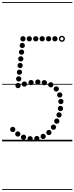

<svg xmlns="http://www.w3.org/2000/svg" viewBox="-25 -1349 710 1832"><path d="M187.5 -890Q177 -890 169.8 -897.2Q162.5 -904.5 162.5 -915Q162.5 -925.5 169.8 -932.8Q177 -940 187.5 -940Q198 -940 205.2 -932.8Q212.5 -925.5 212.5 -915Q212.5 -904.5 205.2 -897.2Q198 -890 187.5 -890ZM180.5 -826.5Q170 -826.5 162.8 -833.8Q155.5 -841 155.5 -851.5Q155.5 -862 162.8 -869.2Q170 -876.5 180.5 -876.5Q191 -876.5 198.2 -869.2Q205.5 -862 205.5 -851.5Q205.5 -841 198.2 -833.8Q191 -826.5 180.5 -826.5ZM173.5 -762.5Q163 -762.5 155.8 -769.8Q148.5 -777 148.5 -787.5Q148.5 -798 155.8 -805.2Q163 -812.5 173.5 -812.5Q184 -812.5 191.2 -805.2Q198.5 -798 198.5 -787.5Q198.5 -777 191.2 -769.8Q184 -762.5 173.5 -762.5ZM167 -699Q156.5 -699 149.2 -706.2Q142 -713.5 142 -724Q142 -734.5 149.2 -741.8Q156.5 -749 167 -749Q177.5 -749 184.8 -741.8Q192 -734.5 192 -724Q192 -713.5 184.8 -706.2Q177.5 -699 167 -699ZM160.5 -635Q150 -635 142.8 -642.2Q135.5 -649.5 135.5 -660Q135.5 -670.5 142.8 -677.8Q150 -685 160.5 -685Q171 -685 178.2 -677.8Q185.5 -670.5 185.5 -660Q185.5 -649.5 178.2 -642.2Q171 -635 160.5 -635ZM153.5 -571.5Q143 -571.5 135.8 -578.8Q128.5 -586 128.5 -596.5Q128.5 -607 135.8 -614.2Q143 -621.5 153.5 -621.5Q164 -621.5 171.2 -614.2Q178.5 -607 178.5 -596.5Q178.5 -586 171.2 -578.8Q164 -571.5 153.5 -571.5ZM147 -507.5Q136.5 -507.5 129.2 -514.8Q122 -522 122 -532.5Q122 -543 129.2 -550.2Q136.5 -557.5 147 -557.5Q157.5 -557.5 164.8 -550.2Q172 -543 172 -532.5Q172 -522 164.8 -514.8Q157.5 -507.5 147 -507.5ZM207.5 -522Q197 -522 189.8 -529.2Q182.5 -536.5 182.5 -547Q182.5 -557.5 189.8 -564.8Q197 -572 207.5 -572Q218 -572 225.2 -564.8Q232.5 -557.5 232.5 -547Q232.5 -536.5 225.2 -529.2Q218 -522 207.5 -522ZM271.5 -536Q261 -536 253.8 -543.2Q246.5 -550.5 246.5 -561Q246.5 -571.5 253.8 -578.8Q261 -586 271.5 -586Q282 -586 289.2 -578.8Q296.5 -571.5 296.5 -561Q296.5 -550.5 289.2 -543.2Q282 -536 271.5 -536ZM336 -541Q325.5 -541 318.2 -548.2Q311 -555.5 311 -566Q311 -576.5 318.2 -583.8Q325.5 -591 336 -591Q346.5 -591 353.8 -583.8Q361 -576.5 361 -566Q361 -555.5 353.8 -548.2Q346.5 -541 336 -541ZM398 -535Q387.5 -535 380.2 -542.2Q373 -549.5 373 -560Q373 -570.5 380.2 -577.8Q387.5 -585 398 -585Q408.5 -585 415.8 -577.8Q423 -570.5 423 -560Q423 -549.5 415.8 -542.2Q408.5 -535 398 -535ZM459.5 -515Q449 -515 441.8 -522.2Q434.5 -529.5 434.5 -540Q434.5 -550.5 441.8 -557.8Q449 -565 459.5 -565Q470 -565 477.2 -557.8Q484.5 -550.5 484.5 -540Q484.5 -529.5 477.2 -522.2Q470 -515 459.5 -515ZM512 -475.5Q501.5 -475.5 494.2 -482.8Q487 -490 487 -500.5Q487 -511 494.2 -518.2Q501.5 -525.5 512 -525.5Q522.5 -525.5 529.8 -518.2Q537 -511 537 -500.5Q537 -490 529.8 -482.8Q522.5 -475.5 512 -475.5ZM545 -418Q534.5 -418 527.2 -425.2Q520 -432.5 520 -443Q520 -453.5 527.2 -460.8Q534.5 -468 545 -468Q555.5 -468 562.8 -460.8Q570 -453.5 570 -443Q570 -432.5 562.8 -425.2Q555.5 -418 545 -418ZM556 -355.5Q545.5 -355.5 538.2 -362.8Q531 -370 531 -380.5Q531 -391 538.2 -398.2Q545.5 -405.5 556 -405.5Q566.5 -405.5 573.8 -398.2Q581 -391 581 -380.5Q581 -370 573.8 -362.8Q566.5 -355.5 556 -355.5ZM552 -289Q541.5 -289 534.2 -296.2Q527 -303.5 527 -314Q527 -324.5 534.2 -331.8Q541.5 -339 552 -339Q562.5 -339 569.8 -331.8Q577 -324.5 577 -314Q577 -303.5 569.8 -296.2Q562.5 -289 552 -289ZM538.5 -227.5Q528 -227.5 520.8 -234.8Q513.5 -242 513.5 -252.5Q513.5 -263 520.8 -270.2Q528 -277.5 538.5 -277.5Q549 -277.5 556.2 -270.2Q563.5 -263 563.5 -252.5Q563.5 -242 556.2 -234.8Q549 -227.5 538.5 -227.5ZM517 -168Q506.5 -168 499.2 -175.2Q492 -182.5 492 -193Q492 -203.5 499.2 -210.8Q506.5 -218 517 -218Q527.5 -218 534.8 -210.8Q542 -203.5 542 -193Q542 -182.5 534.8 -175.2Q527.5 -168 517 -168ZM485 -110.5Q474.5 -110.5 467.2 -117.8Q460 -125 460 -135.5Q460 -146 467.2 -153.2Q474.5 -160.5 485 -160.5Q495.5 -160.5 502.8 -153.2Q510 -146 510 -135.5Q510 -125 502.8 -117.8Q495.5 -110.5 485 -110.5ZM441.5 -59.5Q431 -59.5 423.8 -66.8Q416.5 -74 416.5 -84.5Q416.5 -95 423.8 -102.2Q431 -109.5 441.5 -109.5Q452 -109.5 459.2 -102.2Q466.5 -95 466.5 -84.5Q466.5 -74 459.2 -66.8Q452 -59.5 441.5 -59.5ZM387 -22.5Q376.5 -22.5 369.2 -29.8Q362 -37 362 -47.5Q362 -58 369.2 -65.2Q376.5 -72.5 387 -72.5Q397.5 -72.5 404.8 -65.2Q412 -58 412 -47.5Q412 -37 404.8 -29.8Q397.5 -22.5 387 -22.5ZM326.5 -2.5Q316 -2.5 308.8 -9.8Q301.5 -17 301.5 -27.5Q301.5 -38 308.8 -45.2Q316 -52.5 326.5 -52.5Q337 -52.5 344.2 -45.2Q351.5 -38 351.5 -27.5Q351.5 -17 344.2 -9.8Q337 -2.5 326.5 -2.5ZM262.5 0Q252 0 244.8 -7.2Q237.5 -14.5 237.5 -25Q237.5 -35.5 244.8 -42.8Q252 -50 262.5 -50Q273 -50 280.2 -42.8Q287.5 -35.5 287.5 -25Q287.5 -14.5 280.2 -7.2Q273 0 262.5 0ZM199.5 -14.5Q189 -14.5 181.8 -21.8Q174.5 -29 174.5 -39.5Q174.5 -50 181.8 -57.2Q189 -64.5 199.5 -64.5Q210 -64.5 217.2 -57.2Q224.5 -50 224.5 -39.5Q224.5 -29 217.2 -21.8Q210 -14.5 199.5 -14.5ZM145 -45.5Q134.5 -45.5 127.2 -52.8Q120 -60 120 -70.5Q120 -81 127.2 -88.2Q134.5 -95.5 145 -95.5Q155.5 -95.5 162.8 -88.2Q170 -81 170 -70.5Q170 -60 162.8 -52.8Q155.5 -45.5 145 -45.5ZM96.5 -89Q86 -89 78.8 -96.2Q71.5 -103.5 71.5 -114Q71.5 -124.5 78.8 -131.8Q86 -139 96.5 -139Q107 -139 114.2 -131.8Q121.5 -124.5 121.5 -114Q121.5 -103.5 114.2 -96.2Q107 -89 96.5 -89ZM194 -954Q183.5 -954 176.2 -961.2Q169 -968.5 169 -979Q169 -989.5 176.2 -996.8Q183.5 -1004 194 -1004Q204.5 -1004 211.8 -996.8Q219 -989.5 219 -979Q219 -968.5 211.8 -961.2Q204.5 -954 194 -954ZM254.5 -954Q244 -954 236.8 -961.2Q229.5 -968.5 229.5 -979Q229.5 -989.5 236.8 -996.8Q244 -1004 254.5 -1004Q265 -1004 272.2 -996.8Q279.5 -989.5 279.5 -979Q279.5 -968.5 272.2 -961.2Q265 -954 254.5 -954ZM316 -954Q305.5 -954 298.2 -961.2Q291 -968.5 291 -979Q291 -989.5 298.2 -996.8Q305.5 -1004 316 -1004Q326.5 -1004 333.8 -996.8Q341 -989.5 341 -979Q341 -968.5 333.8 -961.2Q326.5 -954 316 -954ZM377.5 -954Q367 -954 359.8 -961.2Q352.5 -968.5 352.5 -979Q352.5 -989.5 359.8 -996.8Q367 -1004 377.5 -1004Q388 -1004 395.2 -996.8Q402.5 -989.5 402.5 -979Q402.5 -968.5 395.2 -961.2Q388 -954 377.5 -954ZM438.5 -954Q428 -954 420.8 -961.2Q413.5 -968.5 413.5 -979Q413.5 -989.5 420.8 -996.8Q428 -1004 438.5 -1004Q449 -1004 456.2 -996.8Q463.5 -989.5 463.5 -979Q463.5 -968.5 456.2 -961.2Q449 -954 438.5 -954ZM499 -954Q488.5 -954 481.2 -961.2Q474 -968.5 474 -979Q474 -989.5 481.2 -996.8Q488.5 -1004 499 -1004Q509.5 -1004 516.8 -996.8Q524 -989.5 524 -979Q524 -968.5 516.8 -961.2Q509.5 -954 499 -954ZM565.5 -950Q553.5 -950 545 -958.5Q536.5 -967 536.5 -979Q536.5 -991 545 -999.5Q553.5 -1008 565.5 -1008Q577.5 -1008 586 -999.5Q594.5 -991 594.5 -979Q594.5 -967 586 -958.5Q577.5 -950 565.5 -950ZM565.5 -963.5Q572 -963.5 576.5 -968.2Q581 -973 581 -979.5Q581 -985.5 576.5 -990Q572 -994.5 565.5 -994.5Q559 -994.5 554.5 -990Q550 -985.5 550 -979.5Q550 -973 554.5 -968.2Q559 -963.5 565.5 -963.5ZM-5 455H665.5V463H-5ZM-5 -16H665.5V0H-5ZM-5 -549H665.5V-541H-5ZM-5 -1329H665.5V-1321H-5Z"/></svg>

Font: Edu SA Dotted Guide
Style: Regular
Weight: 400
Designer: Tina and Corey Anderson, Eben Sorkin, Mirko Velimirovic
Foundry: Google for Education
Version: Version 2.000